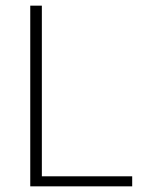

<svg xmlns="http://www.w3.org/2000/svg" viewBox="-20 -659 521 679"><path d="M128 0H87V-639H128ZM106 -35.5H447.5V0H106Z"/></svg>

Font: Anek Latin Medium ExtraLight
Style: Regular
Weight: 250
Version: Version 1.003